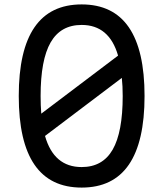

<svg xmlns="http://www.w3.org/2000/svg" viewBox="-20 -835 740 870"><path d="M350 15Q65 15 65 -400Q65 -815 350 -815Q635 -815 635 -400Q635 15 350 15ZM164 -400Q164 -357 167 -320L515 -583Q475 -722 350 -722Q255 -722 209.5 -643Q164 -564 164 -400ZM350 -78Q445 -78 490.5 -157Q536 -236 536 -400Q536 -445 532 -482L184 -219Q224 -78 350 -78Z"/></svg>

Font: Martian Mono Light
Style: Regular
Weight: 300
Monospace: yes
Designer: Roman Shamin
Foundry: Evil Martians
Version: Version 1.000; ttfautohint (v1.8.4.7-5d5b)